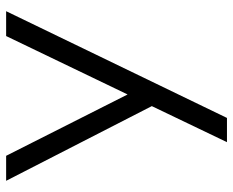

<svg xmlns="http://www.w3.org/2000/svg" viewBox="-87 -673 760 626"><g transform="rotate(-90 293.0 -360.0)"><path d="M569.5 -720H488.5L298 -324L98 -720H16.5L260 -245L142.5 0H221.5Z"/></g></svg>

Font: Vela Sans
Style: Regular
Weight: 400
Designer: Principal design: Mikhail Sharanda - project Manrope.
Design modification: Ravid Balaliev
Foundry: Mikhail Sharanda
Version: Version 1.001